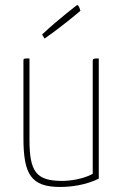

<svg xmlns="http://www.w3.org/2000/svg" viewBox="-20 -732 485 762"><path d="M157 -579C233 -632 299 -689 299 -689C299 -689 294 -712 286 -712C286 -712 213 -657 147 -595L157 -579ZM372 -500C353 -500 348 -500 348 -490V-42C308 -20 254 -14 227 -14C123 -14 97 -51 97 -178V-500C73 -500 73 -500 73 -490V-185C73 -40 103 10 219 10C263 10 322 2 372 -23Z"/></svg>

Font: Yanone Kaffeesatz Extra Light
Style: Regular
Weight: 200
Designer: Yanone (Cyrillic: Daniel Pouzeot & Huerta Tipografica)
Foundry: Yanone
Version: Version 1.100;PS 001.100;hotconv 1.0.70;makeotf.lib2.5.58329